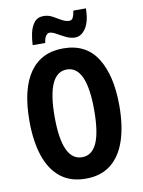

<svg xmlns="http://www.w3.org/2000/svg" viewBox="-100 -990 792 1067"><g transform="rotate(-10 296.5 -456.0)"><path d="M550 -358Q550 -244 522.5 -161.5Q495 -79 439 -34.5Q383 10 297 10Q211 10 154.5 -35Q98 -80 70.5 -163Q43 -246 43 -359Q43 -539 108 -632Q173 -725 297 -725Q426 -725 488 -626.5Q550 -528 550 -358ZM185 -358Q185 -111 297 -111Q353 -111 380.5 -171.5Q408 -232 408 -358Q408 -606 297 -606Q185 -606 185 -358ZM134 -772Q135 -803 142 -837.5Q149 -872 167.5 -896.5Q186 -921 221 -921Q248 -921 271.5 -908Q295 -895 316.5 -882.5Q338 -870 359 -870Q373 -870 379.5 -883.5Q386 -897 390 -922H461Q460 -849 435 -811Q410 -773 374 -773Q349 -773 323.5 -785.5Q298 -798 275.5 -811Q253 -824 237 -824Q227 -824 217.5 -811.5Q208 -799 205 -772Z"/></g></svg>

Font: Noto Sans Armenian ExtraCondensed
Style: Bold
Weight: 700
Width: 2
Designer: Monotype Design Team
Foundry: Monotype Imaging Inc.
Version: Version 2.008; ttfautohint (v1.8.4.7-5d5b)